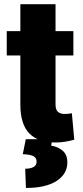

<svg xmlns="http://www.w3.org/2000/svg" viewBox="-20 -679 400 930"><path d="M248 11.2Q165 11.2 121.8 -33Q78.6 -77.1 78.6 -172.9V-410.2H12.7V-528.3H78.6V-658.7H249V-528.3H335.4V-410.2H249V-173.3Q249 -147.5 260.7 -137.2Q272.5 -127 293 -127Q301.8 -127 310.5 -127.9Q319.3 -128.9 328.1 -130.4L339.8 -2.4Q317.4 3.9 294.7 7.6Q272 11.2 248 11.2ZM105.5 231.4 102.1 138.2Q127.9 138.2 142.6 129.9Q157.2 121.6 157.2 104Q157.2 84.5 140.4 76.7Q123.5 68.8 90.3 67.9L105 -4.9H232.9L228 26.4Q261.2 31.7 283.7 51Q306.2 70.3 306.2 107.9Q306.2 164.1 253.7 197.8Q201.2 231.4 105.5 231.4Z"/></svg>

Font: Roboto Slab LO Black
Style: Regular
Weight: 900
Designer: Google
Version: Version 2.000